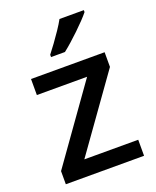

<svg xmlns="http://www.w3.org/2000/svg" viewBox="-142 -850 761 934"><g transform="rotate(-20 238.0 -383.0)"><path d="M440 0H35V-68L311 -456H51V-539H432V-463L161 -83H440ZM407 -756Q396 -742 377 -722Q358 -702 335.5 -680.5Q313 -659 291 -639.5Q269 -620 251 -606H179V-618Q194 -637 213 -663Q232 -689 250.5 -716.5Q269 -744 281 -766H407Z"/></g></svg>

Font: Noto Sans Javanese Medium
Style: Regular
Weight: 500
Version: Version 2.004